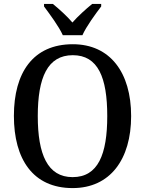

<svg xmlns="http://www.w3.org/2000/svg" viewBox="-20 -951 742 981"><path d="M301 -771H401C421 -816 468 -880 497 -918V-931H451C419 -905 378 -868 350 -836C323 -868 282 -905 250 -931H205V-918C233 -880 281 -816 301 -771ZM351 10C543 10 650 -137 650 -358C650 -580 543 -725 352 -725C149 -725 51 -580 51 -359C51 -137 149 10 351 10ZM351 -46C223 -46 173 -162 173 -358C173 -555 223 -669 352 -669C481 -669 528 -555 528 -358C528 -162 481 -46 351 -46Z"/></svg>

Font: Noto Serif SemiCondensed Medium
Style: Regular
Weight: 500
Width: 4
Designer: Monotype Design Team
Foundry: Monotype Imaging Inc.
Version: Version 2.014